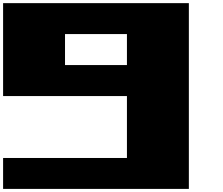

<svg xmlns="http://www.w3.org/2000/svg" viewBox="-20 -1220 1440 1240"><path d="M799.8 -799.8V-1000H399.9V-799.8ZM0 0V-199.7H799.8V-599.6H0V-1199.7H1199.7V0Z"/></svg>

Font: 8-bit HUD
Style: Regular
Weight: 400
Designer: lSPl
Foundry: https://fontstruct.com
Version: Version 1.0